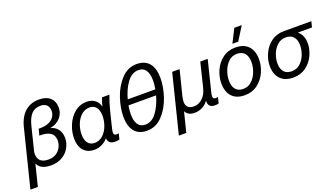

<svg xmlns="http://www.w3.org/2000/svg" viewBox="-104 -1342 3730 2138"><g transform="rotate(-20 1760.5 -273.5)"><path d="M579 -565Q579 -502 537.5 -451.5Q496 -401 417 -384V-382Q468 -369 499 -328.5Q530 -288 530 -222Q530 -166 501.5 -112.5Q473 -59 416 -24.5Q359 10 279 10Q217 10 177.5 -10Q138 -30 123 -68H121L58 185H-30L138 -489Q166 -605 233 -665.5Q300 -726 401 -726Q486 -726 532.5 -683.5Q579 -641 579 -565ZM223 -479 156 -209Q151 -192 151 -168Q151 -117 182 -89Q213 -61 276 -61Q331 -61 368.5 -86Q406 -111 424.5 -149Q443 -187 443 -224Q443 -286 403 -316Q363 -346 283 -346H269L288 -421H305Q370 -421 412 -441Q454 -461 473 -492.5Q492 -524 492 -558Q492 -604 466.5 -629.5Q441 -655 393 -655Q326 -655 286 -612.5Q246 -570 223 -479Z M1038 -413H1040Q1052 -461 1071 -508H1158Q1128 -432 1102 -328L1057 -144Q1050 -116 1050 -98Q1050 -80 1058 -72.5Q1066 -65 1084 -65Q1097 -65 1109 -69L1092 0Q1068 6 1040 6Q961 6 956 -63H954Q922 -27 881 -7.5Q840 12 795 12Q712 12 666.5 -40Q621 -92 621 -184Q621 -260 653 -338.5Q685 -417 747 -469Q809 -521 893 -521Q948 -521 987.5 -491.5Q1027 -462 1038 -413ZM715 -197Q715 -131 742.5 -95Q770 -59 821 -59Q878 -59 920.5 -98Q963 -137 984.5 -196Q1006 -255 1006 -312Q1006 -378 978.5 -414Q951 -450 900 -450Q843 -450 800.5 -411Q758 -372 736.5 -313Q715 -254 715 -197Z M1756 -488Q1756 -384 1716.5 -266.5Q1677 -149 1600 -68Q1523 13 1417 13Q1320 13 1270 -48.5Q1220 -110 1220 -225Q1220 -328 1260 -445.5Q1300 -563 1376.5 -644Q1453 -725 1558 -725Q1656 -725 1706 -664Q1756 -603 1756 -488ZM1332 -389H1659Q1669 -443 1669 -492Q1669 -571 1640 -613Q1611 -655 1554 -655Q1476 -655 1419 -578Q1362 -501 1332 -389ZM1644 -323H1317Q1307 -269 1307 -220Q1307 -141 1336 -99Q1365 -57 1422 -57Q1500 -57 1556.5 -134Q1613 -211 1644 -323Z M2260 -67Q2272 -67 2285 -70L2268 0Q2251 6 2222 6Q2182 6 2163 -14.5Q2144 -35 2146 -76H2144Q2119 -38 2075.5 -15.5Q2032 7 1984 7Q1903 7 1876 -51L1817 185H1729L1902 -508H1990L1916 -214Q1907 -169 1907 -151Q1907 -63 2001 -63Q2054 -63 2099.5 -103.5Q2145 -144 2164 -218L2235 -508H2323L2233 -145Q2226 -117 2226 -99Q2226 -81 2234 -74Q2242 -67 2260 -67Z M2859 -308Q2859 -233 2826 -158.5Q2793 -84 2728.5 -35Q2664 14 2575 14Q2477 14 2424.5 -42Q2372 -98 2372 -200Q2372 -275 2404.5 -349.5Q2437 -424 2501 -473Q2565 -522 2654 -522Q2753 -522 2806 -466Q2859 -410 2859 -308ZM2462 -200Q2462 -132 2492.5 -95Q2523 -58 2582 -58Q2641 -58 2683.5 -97.5Q2726 -137 2747.5 -195Q2769 -253 2769 -308Q2769 -376 2738 -413Q2707 -450 2647 -450Q2588 -450 2546.5 -410.5Q2505 -371 2483.5 -313Q2462 -255 2462 -200ZM2639 -572 2720 -732H2808L2708 -572Z M3369 -440V-438Q3430 -385 3430 -293Q3430 -222 3397.5 -150.5Q3365 -79 3301.5 -32.5Q3238 14 3151 14Q3052 14 2998.5 -41.5Q2945 -97 2945 -197Q2945 -269 2977.5 -341Q3010 -413 3073.5 -460.5Q3137 -508 3225 -508H3551L3534 -440ZM3035 -196Q3035 -130 3066 -94Q3097 -58 3157 -58Q3216 -58 3258 -96Q3300 -134 3321 -190Q3342 -246 3342 -299Q3342 -364 3311 -400Q3280 -436 3220 -436Q3161 -436 3119.5 -398Q3078 -360 3056.5 -304.5Q3035 -249 3035 -196Z"/></g></svg>

Font: CST
Style: Italic
Weight: 400
Italic angle: -14°
Version: Version 1.00